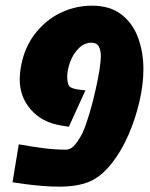

<svg xmlns="http://www.w3.org/2000/svg" viewBox="-20 -660 540 689"><path d="M191.9 9.8Q162.6 9.8 133.1 7.3Q103.5 4.9 81.1 2Q58.6 -1 48.8 -2.4L24.9 -5.9L47.4 -142.1Q102.5 -132.3 140.1 -127.7Q177.7 -123 216.3 -123Q235.8 -123 251.5 -143.6Q267.1 -164.1 276.4 -183.6Q287.6 -208 300.5 -251Q313.5 -293.9 323.2 -338.9Q331.5 -375 336.7 -407.5Q341.8 -439.9 341.8 -459.5Q341.8 -480 334.5 -493.4Q327.1 -506.8 307.6 -506.8Q296.9 -506.8 285.2 -502.2Q273.4 -497.6 263.2 -487.3Q253.9 -478 245.8 -466.1Q237.8 -454.1 231.9 -438Q227.5 -426.3 224.4 -412.1Q221.2 -397.9 221.2 -385.3Q221.2 -355.5 231.7 -347.9Q242.2 -340.3 271.5 -337.4L286.6 -335.9L227.1 -205.1L197.3 -210Q130.4 -221.2 90.6 -266.8Q50.8 -312.5 50.8 -375Q50.8 -400.4 57.1 -430.7Q69.8 -491.2 103.3 -535.6Q136.7 -580.1 182.1 -606Q242.2 -639.6 310.1 -639.6Q374.5 -639.6 415.3 -608.4Q456.1 -577.1 475.3 -525.1Q494.6 -473.1 494.6 -411.6Q494.6 -357.9 480.5 -296.1Q466.3 -234.4 441.2 -176.5Q416 -118.7 382.8 -76.2Q344.2 -26.4 301.3 -8.3Q258.3 9.8 191.9 9.8Z"/></svg>

Font: Open Sans Condensed ExtraBold
Style: Italic
Weight: 800
Width: 3
Italic angle: -12°
Designer: Monotype Design Team
Foundry: Monotype Imaging Inc.
Version: Version 3.003; ttfautohint (v1.8.4)